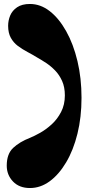

<svg xmlns="http://www.w3.org/2000/svg" viewBox="-20 -849 477 968"><path d="M391 -356Q391 -258 370.5 -175Q350 -92 313.5 -30.5Q277 31 230.5 65Q184 99 131 99Q77 99 45.5 66Q14 33 14 -14Q14 -73 46.5 -103.5Q79 -134 131 -154Q153 -163 182.5 -179.5Q212 -196 240.5 -222Q269 -248 288 -284.5Q307 -321 307 -368Q307 -410 293 -441Q279 -472 257.5 -494Q236 -516 212.5 -531.5Q189 -547 171 -557Q145 -573 118.5 -587Q92 -601 70 -617.5Q48 -634 34.5 -658.5Q21 -683 21 -719Q21 -746 31.5 -771Q42 -796 66.5 -812.5Q91 -829 131 -829Q184 -829 230.5 -793Q277 -757 313.5 -692Q350 -627 370.5 -541Q391 -455 391 -356Z"/></svg>

Font: Bagel Fat One
Style: Regular
Weight: 400
Designer: Kyung-won Kim
Foundry: JAMO
Version: Version 1.000; ttfautohint (v1.8.4.7-5d5b);gftools[0.9.28]